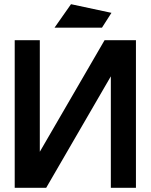

<svg xmlns="http://www.w3.org/2000/svg" viewBox="-20 -891 715 911"><path d="M625 0H505.9V-528.8L199.2 0H49.8V-700.2H168.9V-170.9L476.1 -700.2H625ZM238.8 -759.8 316.9 -871.1 508.8 -830.1 463.9 -759.8Z"/></svg>

Font: Cakra Normal
Style: Regular
Weight: 400
Designer: Lucia Kollert, Vojtech Kollert
Foundry: OoM Type
Version: Version 1.000;Glyphs 3.1.1 (3148)